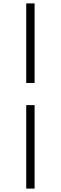

<svg xmlns="http://www.w3.org/2000/svg" viewBox="-20 -835 356 1127"><path d="M134 272H183V-218H134ZM183 -348V-815H134V-348Z"/></svg>

Font: Noto Serif CJK KR
Style: Regular
Weight: 400
Designer: Ryoko NISHIZUKA 西塚涼子 (kana & ideographs); Frank Grießhammer (Latin, Greek & Cyrillic); Wenlong ZHANG 张文龙 (bopomofo); San
Foundry: Adobe
Version: Version 2.001;hotconv 1.1.0;makeotfexe 2.6.0